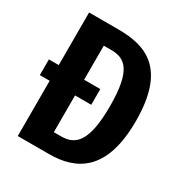

<svg xmlns="http://www.w3.org/2000/svg" viewBox="-172 -868 945 996"><g transform="rotate(30 300.5 -370.0)"><path d="M250 -740H75V-425H16V-331H75V0H263C423 0 567 -72 567 -373C567 -688 415 -740 250 -740ZM272 -111H227V-331H324V-425H227V-629H271C352 -629 412 -593 412 -373C412 -159 355 -111 272 -111Z"/></g></svg>

Font: Glow Sans TC Compressed
Style: Bold
Weight: 700
Width: 2
Designer: Ryoko NISHIZUKA (kana, bopomofo & ideographs); Paul D. Hunt (Latin, Greek & Cyrillic); Sandoll Communications, Soo-young
Version: Version 0.93